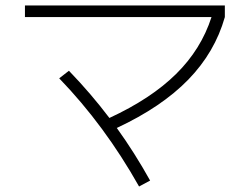

<svg xmlns="http://www.w3.org/2000/svg" viewBox="-20 -678 904 695"><path d="M194.3 -394.5 229.5 -421.9Q309.6 -338.9 376 -251Q526.9 -320.8 617.4 -410.2Q708 -499.5 745.6 -616.2H70.3V-658.2H793.9V-616.2Q757.8 -488.8 661.4 -389.6Q564.9 -290.5 402.8 -214.8Q466.8 -126 523.4 -24.4L483.4 -2.9Q358.9 -224.1 194.3 -394.5Z"/></svg>

Font: Pretendard GOV ExtraLight
Style: Regular
Weight: 200
Designer: Base glyphs from Inter by Rasmus Andersson; Hangeul glyphs from Noto Sans CJK(Source Han Sans) by Jang Soo-young and Kan
Foundry: Kil Hyung-jin
Version: Version 1.309